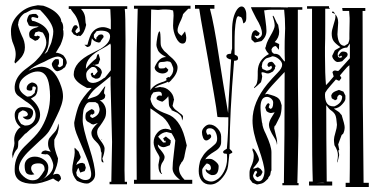

<svg xmlns="http://www.w3.org/2000/svg" viewBox="-20 -740 1514 771"><path d="M79 -75Q79 -91 90.5 -101Q102 -111 120 -111Q140 -111 157 -98.5Q174 -86 174 -68Q174 -30 143 -15V-14Q168 -30 179 -41Q194 -58 194 -75Q194 -86 185.5 -103.5Q177 -121 167 -121Q166 -121 164 -120L146 -122Q146 -134 163 -136L184 -131Q173 -145 173 -162Q173 -178 179 -186Q191 -201 198 -208Q211 -221 214 -244Q216 -238 216 -233Q217 -225 211 -204L198 -179V-160Q198 -142 213 -104Q213 -78 193 -38Q201 -42 208 -42Q222 -42 225 -24Q226 -20 215 -10Q201 -17 198 -20Q198 -21 193 -23Q144 -2 115 -2Q39 -2 39 -56V-62Q39 -112 78 -151Q82 -155 100.5 -173Q119 -191 129.5 -203.5Q140 -216 148 -230Q181 -288 181 -354Q181 -373 178 -394Q170 -453 132 -453Q114 -453 95 -442.5Q76 -432 66 -419Q57 -407 57 -393Q57 -370 89 -352Q105 -352 112 -360Q118 -365 119 -366.5Q120 -368 120 -371Q120 -374 122 -379Q129 -393 113 -393Q110 -392 110 -388Q110 -382 109.5 -380Q109 -378 105.5 -376.5Q102 -375 94 -377Q84 -378 88 -392Q92 -404 108 -409Q131 -406 131 -386Q131 -373 127.5 -365Q124 -357 120 -354Q116 -351 104 -344Q141 -313 141 -279Q141 -251 116 -232Q100 -220 85 -205L81 -203L54 -174Q53 -169 53 -158Q53 -150 50 -143Q36 -129 31 -104L29 -120Q29 -126 33.5 -141.5Q38 -157 38 -165Q38 -168 37.5 -172.5Q37 -177 37 -179Q37 -196 45.5 -210.5Q54 -225 63 -229Q39 -248 39 -279Q39 -292 47.5 -301Q56 -310 70 -310Q113 -310 113 -289Q113 -278 107 -269Q101 -260 90 -260Q80 -260 71 -271Q92 -271 92 -282Q89 -294 71 -297Q61 -292 55 -286Q52 -274 52 -268Q52 -260 65 -242L79 -236H82H85Q101 -236 112 -248Q123 -260 123 -278Q123 -310 82 -334Q72 -341 51 -357Q39 -368 39 -385V-393Q42 -430 78 -459Q84 -463 94.5 -471.5Q105 -480 110.5 -484Q116 -488 123.5 -495.5Q131 -503 137.5 -510.5Q144 -518 150 -527Q166 -550 166 -569Q166 -588 152 -609L136 -614L122 -610L117 -597L125 -594L130 -597L139 -594L140 -590L132 -580L121 -576L100 -589Q97 -595 97 -603Q97 -623 128 -630L136 -634H113Q103 -634 96 -638L88 -656Q90 -672 98 -681L112 -684H125L133 -676L134 -673L132 -667L116 -671Q107 -673 106 -667.5Q105 -662 110 -656Q119 -656 135 -648Q167 -633 176 -606Q178 -603 177 -591.5Q176 -580 176 -577Q176 -547 159 -524H160L170 -532Q170 -533 177.5 -549Q185 -565 186.5 -570.5Q188 -576 191 -589Q194 -602 194 -614Q194 -647 141 -700Q127 -702 118 -702Q108 -702 96 -695Q84 -688 77 -686Q54 -668 53 -643L52 -642Q56 -622 68 -596Q80 -574 80 -550Q80 -544 79 -538.5Q78 -533 76.5 -529Q75 -525 72 -519.5Q69 -514 67 -511.5Q65 -509 60.5 -504Q56 -499 54.5 -497.5Q53 -496 47.5 -491Q42 -486 41 -485L38 -491Q43 -508 43 -523Q43 -540 34 -562Q24 -583 24 -616Q24 -650 50.5 -678.5Q77 -707 111 -715L132 -719L154 -717Q199 -702 218 -675Q226 -664 226 -654Q234 -646 234 -627L233 -622Q235 -618 235 -604Q235 -588 223 -560Q222 -559 204 -528Q211 -529 223 -524L234 -518Q248 -501 248 -489V-486L242 -472Q240 -468 236 -467Q228 -458 211 -454Q203 -454 195.5 -464.5Q188 -475 188 -484Q193 -498 204 -503Q205 -502 210 -502.5Q215 -503 216 -500Q216 -499 216.5 -495.5Q217 -492 217 -489Q217 -481 211 -475Q212 -475 214.5 -472.5Q217 -470 218.5 -470Q220 -470 224 -472Q231 -476 232 -478Q233 -480 233 -491V-502Q224 -513 212 -513Q196 -513 158 -492Q112 -473 95 -457H96L114 -466L131 -470Q141 -472 147 -472Q152 -472 162 -470Q204 -459 226 -392Q233 -372 233 -353Q233 -324 208 -274Q186 -227 176 -212Q166 -197 139 -174L102 -139Q56 -96 56 -64Q56 -48 74 -32Q92 -16 110 -16Q129 -16 138 -27Q148 -38 159 -57V-61Q159 -84 135 -84Q105 -84 105 -64Q105 -52 118 -40Q110 -38 107 -38Q90 -38 84.5 -47Q79 -56 79 -75Z M386 -179V-180H390V-179ZM372 -452Q371 -460 365.5 -466Q360 -472 352 -471H349Q326 -457 326 -441Q326 -407 354 -407Q372 -407 398 -427L401 -428Q405 -433 413 -442.5Q421 -452 425 -458V-557L423 -565Q412 -556 393 -546Q325 -511 325 -469V-464Q343 -487 366 -505L371 -521L376 -523L382 -502L375 -483L358 -479Q389 -469 389 -448Q388 -446 386 -440Q384 -434 382.5 -431.5Q381 -429 377 -426.5Q373 -424 368 -424H363L349 -431L344 -443L349 -448L354 -447L353 -441L359 -437ZM357 -480H354V-479H357ZM322 -17Q346 -17 346 -39Q347 -46 342 -66Q333 -97 325 -114L294 -187Q278 -223 278 -245Q278 -250 279 -253Q288 -297 298 -320Q310 -347 348 -387H329L313 -396Q276 -418 276 -441Q276 -490 349 -526L384 -544Q422 -567 422 -594Q422 -617 384 -617L368 -615L357 -601V-590L364 -582H367V-589L377 -600Q396 -606 396 -591Q384 -576 383 -571L377 -569Q357 -572 349 -586Q348 -583 347 -574Q346 -565 344.5 -560.5Q343 -556 338 -553L330 -551L319 -560H331Q341 -598 349 -608Q366 -631 394 -631Q407 -631 425 -622V-658L423 -703L419 -704H307L306 -703Q323 -686 323 -657Q323 -649 326 -640Q319 -607 302 -595L296 -597L291 -595L276 -602L267 -615Q273 -635 279 -638Q291 -642 293 -628Q294 -626 293.5 -626Q293 -626 291 -628L282 -615L286 -607H288Q289 -606 291 -608L301 -615Q297 -663 275 -688Q267 -698 264 -704H256V-715H491V-704H481Q484 -684 484 -576L480 -56Q481 -33 481 -10H490V0H420V-10H427L429 -117Q430 -140 430 -170Q430 -189 427 -285Q424 -381 424 -402V-434Q419 -429 364 -385Q343 -367 331 -341Q338 -344 347 -347Q356 -350 361 -351.5Q366 -353 372 -357Q378 -361 382 -367Q383 -369 389.5 -377.5Q396 -386 401 -393L403 -392Q398 -379 398 -370V-365L403 -358L402 -355Q403 -347 395.5 -342Q388 -337 380 -337Q391 -332 398.5 -319.5Q406 -307 406 -292Q406 -283 404.5 -275.5Q403 -268 398.5 -260.5Q394 -253 391.5 -249Q389 -245 383 -236.5Q377 -228 375 -226Q370 -218 370 -208Q370 -193 385 -174Q400 -154 400 -144Q400 -126 391 -103L396 -88H394Q387 -88 387 -100Q387 -106 387.5 -114Q388 -122 388 -126L385 -133Q385 -154 365 -172Q347 -188 347 -206Q347 -223 373 -246L355 -240L347 -242Q344 -245 339 -247.5Q334 -250 331 -252Q328 -254 325.5 -258.5Q323 -263 323 -270Q323 -286 329 -290Q336 -296 348 -302Q359 -298 359 -292V-285L350 -279L346 -282L342 -276L343 -271L351 -266Q380 -277 380 -302Q380 -305 374 -323L363 -330H344H341Q331 -330 323.5 -317Q316 -304 315 -296Q312 -281 312 -258Q312 -228 339 -146Q362 -74 362 -40Q362 -16 336 -4Q335 -3 327 -3Q313 -3 289 -14Q270 -36 270 -58Q270 -73 275 -94.5Q280 -116 280 -127Q280 -137 279 -142L280 -147L296 -131L304 -110Q304 -102 290 -88L286 -77Q297 -86 311 -86L320 -82Q324 -69 324.5 -67Q325 -65 320 -53L302 -47L295 -66L292 -62L286 -47L289 -34Q306 -17 322 -17Z M597 -168Q597 -189 611 -206Q625 -223 645 -223Q653 -223 669 -217Q655 -252 634 -270Q589 -301 584 -305V-18H703Q673 -40 673 -64Q673 -84 678 -123Q683 -162 684 -176Q679 -190 669 -205L649 -210Q629 -208 615 -191L635 -168H645V-174Q645 -177 641 -173L635 -184L646 -192L666 -176L665 -171L666 -170L662 -157Q661 -157 651.5 -153Q642 -149 637 -149Q625 -149 614 -160V-157Q614 -149 624 -139Q641 -119 641 -110Q641 -100 633 -89Q625 -78 625 -61L627 -48L631 -42L630 -41Q616 -47 616 -78L621 -106Q621 -110 616 -119Q611 -128 610 -129Q597 -151 597 -168ZM711 -256Q711 -264 709 -269.5Q707 -275 701 -280Q695 -285 692 -287Q689 -289 679 -293Q669 -297 668 -298L669 -301Q658 -310 658 -324Q658 -334 656 -352L655 -353Q651 -345 633 -332H630Q619 -335 612.5 -339Q606 -343 610 -350Q617 -360 629 -355L630 -359Q630 -372 618 -372Q611 -372 596 -369L588 -358L584 -342Q589 -317 604.5 -305Q620 -293 651 -282Q701 -265 722 -188L730 -156Q728 -150 725.5 -137Q723 -124 722 -120Q719 -96 708 -87L707 -84Q699 -73 699 -62Q699 -40 721 -18H752V-2H518V-18H529Q528 -133 528 -362V-393Q528 -530 533 -705H518V-717H745V-705H736Q717 -686 715 -683Q714 -676 708 -662Q693 -632 693 -619Q693 -609 700 -603L709 -596L723 -614Q728 -596 728 -588Q728 -565 713 -565Q698 -565 686.5 -589.5Q675 -614 675 -637Q675 -648 676 -660Q677 -672 677 -677Q677 -689 675 -698Q663 -702 647 -702H634Q616 -700 615 -700Q607 -700 587 -702Q585 -594 585 -540Q585 -431 584 -377Q596 -399 630 -410Q637 -411 649 -418L647 -425L656 -431L660 -429Q676 -443 676 -462Q676 -468 673 -474Q672 -477 670 -481.5Q668 -486 667.5 -487Q667 -488 665 -490Q663 -492 660 -492.5Q657 -493 651 -494Q639 -491 628 -491Q616 -491 616 -478Q616 -465 624 -465Q635 -465 640 -466L646 -470L656 -460L653 -453Q645 -445 633 -445Q621 -445 611 -452Q601 -459 601 -470Q618 -511 647 -511Q615 -527 612 -545L611 -546Q608 -555 608 -560Q608 -569 612 -591.5Q616 -614 621 -614Q625 -613 625 -569Q625 -562 626.5 -556Q628 -550 633 -543.5Q638 -537 639.5 -535Q641 -533 650 -526L658 -518Q693 -490 693 -470Q693 -444 669 -420L667 -417L657 -408L655 -412Q648 -408 628.5 -401.5Q609 -395 601 -387H603L624 -391L626 -390Q645 -390 660.5 -375.5Q676 -361 678 -343L679 -341L673 -315Q678 -303 692 -294Q696 -290 702.5 -285.5Q709 -281 710 -280Q715 -275 715 -272Q715 -263 711 -256Z M804 -84 811 -83Q808 -83 800 -72.5Q792 -62 792 -59V-54Q792 -22 811 -15Q819 -11 827 -11Q838 -11 848 -17Q866 -26 879 -50.5Q892 -75 892 -104Q892 -116 891 -122Q889 -123 887 -123Q885 -123 883.5 -123Q882 -123 880.5 -123.5Q879 -124 878 -125Q877 -126 876 -128Q875 -131 878 -134Q881 -137 885.5 -139.5Q890 -142 891 -143Q897 -208 897 -269Q853 -269 853 -271Q850 -301 839 -363.5Q828 -426 825 -444Q820 -478 801.5 -579.5Q783 -681 780 -705H763V-720H841V-705H823Q839 -646 858 -520Q876 -403 896 -286Q898 -339 902.5 -407.5Q907 -476 908 -501Q900 -502 894 -506Q888 -510 889 -516Q891 -524 906 -524Q909 -524 909 -534L912 -545V-618Q912 -673 932 -702Q941 -714 950 -714Q959 -714 964 -704Q969 -694 969 -683V-674V-667Q969 -650 957 -646Q953 -670 946 -672Q944 -672 940 -674Q939 -675 937 -675Q927 -675 923 -615Q922 -597 922 -561V-522Q922 -520 930 -517Q936 -514 936 -505Q936 -496 920 -496Q902 -280 902 -142Q903 -141 908 -136.5Q913 -132 913 -129Q913 -126 907.5 -124Q902 -122 901 -121Q900 -116 898 -93Q896 -70 893 -61Q885 -38 866 -18.5Q847 1 824 1Q802 1 790 -14.5Q778 -30 778 -53Q778 -64 779.5 -74Q781 -84 783 -91Q785 -98 790 -106Q795 -114 797.5 -118Q800 -122 807 -129.5Q814 -137 817 -139Q820 -141 829 -148.5Q838 -156 840 -158Q852 -167 852 -182Q852 -199 844.5 -212Q837 -225 823 -225Q808 -225 808 -213Q808 -206 814 -198L820 -201Q828 -201 828 -192Q828 -187 821 -181.5Q814 -176 808 -176Q800 -176 795.5 -187Q791 -198 791 -209Q791 -220 801 -230Q811 -240 821 -240Q839 -240 853.5 -224.5Q868 -209 868 -192V-169Q868 -147 842 -132Q812 -114 804 -100Q810 -102 813 -102H824Q833 -102 845.5 -91.5Q858 -81 858 -73Q858 -37 835 -37H829Q822 -39 814 -45Q806 -51 806 -58Q806 -60 807 -61Q819 -50 826 -60Q827 -62 827 -64Q827 -84 804 -84Z M1044 -554 1047 -547Q1047 -564 1065 -594.5Q1083 -625 1083 -637Q1083 -652 1075 -674L1076 -677L1078 -676Q1081 -672 1086.5 -659Q1092 -646 1097 -640Q1097 -637 1099 -628Q1101 -619 1101 -612Q1101 -589 1083 -571Q1085 -571 1101 -563L1100 -540L1088 -555Q1075 -555 1070 -541L1072 -531L1080 -524H1084Q1096 -524 1104 -516L1122 -493L1124 -495Q1123 -512 1123 -546Q1123 -580 1124 -597Q1124 -613 1125 -626Q1125 -665 1121 -701H1071Q1055 -701 1040 -698L1041 -696Q1042 -687 1046 -658.5Q1050 -630 1050 -616Q1050 -592 1030 -575L1003 -569L990 -581Q989 -585 989 -591Q992 -618 1008 -619L1023 -607L1019 -598L1010 -595L1004 -598L1002 -595L1013 -584Q1032 -591 1032 -606Q1032 -629 1009 -666Q988 -706 988 -711H1061Q1111 -711 1136 -710V-711H1194V-701H1176V-497Q1176 -413 1178 -251V-195Q1176 -65 1174 -5H1179V4H1114V-5H1120Q1123 -176 1123 -450H1122Q1115 -442 1086 -411.5Q1057 -381 1044 -361L1053 -363Q1058 -362 1067.5 -359Q1077 -356 1081.5 -354.5Q1086 -353 1092 -349.5Q1098 -346 1102 -340.5Q1106 -335 1108 -327L1111 -317Q1111 -301 1109 -290Q1107 -279 1105 -274Q1103 -269 1098 -260Q1093 -251 1090 -244Q1086 -235 1084 -235Q1082 -235 1081 -225Q1082 -219 1085.5 -206.5Q1089 -194 1091 -184Q1093 -174 1093 -164L1092 -158Q1092 -171 1081 -188Q1060 -221 1060 -238Q1060 -252 1071 -269.5Q1082 -287 1083 -289L1068 -286Q1058 -287 1050 -294L1045 -308Q1050 -322 1057 -326L1063 -322L1059 -309L1065 -303Q1077 -303 1077 -328Q1077 -337 1069 -344Q1061 -351 1052 -351Q1026 -351 1026 -308Q1026 -298 1028 -278L1032 -248L1033 -246Q1034 -228 1048 -201Q1070 -153 1070 -129V-55L1068 -53L1065 -37L1057 -26V-23Q1054 -20 1049 -15.5Q1044 -11 1042.5 -9.5Q1041 -8 1036.5 -5.5Q1032 -3 1026.5 -2Q1021 -1 1012 1L994 -6L983 -21L982 -34V-42V-47Q982 -59 989 -73Q999 -94 999 -115Q999 -126 994 -136V-144Q1000 -144 1010 -125.5Q1020 -107 1020 -98Q1020 -91 997 -65L998 -62L1016 -68L1027 -61Q1029 -57 1033 -53L1034 -48L1028 -36L1014 -28Q1006 -33 1006 -37L1013 -49L1008 -55L1002 -50L996 -35Q997 -26 1003.5 -19Q1010 -12 1019 -12Q1030 -12 1036 -24.5Q1042 -37 1042 -53Q1042 -77 1018 -146Q994 -210 994 -256Q994 -330 1054 -403Q1074 -427 1095 -448Q1113 -466 1113 -480Q1113 -492 1099.5 -503Q1086 -514 1073 -514Q1068 -511 1061.5 -509.5Q1055 -508 1053 -507Q1045 -506 1034 -489L1031 -473L1034 -463L1051 -456Q1072 -459 1072 -471L1069 -476Q1063 -472 1059 -471L1054 -477Q1054 -492 1072 -492Q1079 -488 1087 -475L1084 -469V-464L1076 -453Q1063 -445 1056 -445Q1050 -445 1043 -448Q1037 -450 1031 -450L1030 -446L1033 -433L1031 -421L1028 -410Q1012 -394 1001 -386L1000 -389Q1005 -394 1008 -398.5Q1011 -403 1012.5 -410.5Q1014 -418 1014.5 -422Q1015 -426 1015 -438Q1015 -450 1015 -454Q1016 -500 1060 -523Q1044 -539 1044 -554Z M1341 -119H1340V-118H1341ZM1316 -695 1313 -688Q1320 -688 1325 -683Q1324 -690 1316 -695ZM1283 -5Q1280 -6 1274 -6Q1271 -6 1263.5 -5.5Q1256 -5 1252 -5ZM1340 -131H1339V-129H1340ZM1340 -131 1342 -118Q1341 -114 1339 -103.5Q1337 -93 1335 -87L1334 -90Q1337 -106 1337 -117Q1337 -135 1323 -157Q1321 -171 1321 -179Q1321 -188 1327 -208Q1333 -228 1333 -238V-240Q1331 -268 1326.5 -278Q1322 -288 1309 -297Q1302 -301 1291 -317L1290 -316Q1290 -205 1292 -11H1314V5H1221V-11H1236Q1233 -95 1233 -268V-705H1213V-715H1301V-710Q1306 -705 1304 -705H1286V-644Q1286 -573 1285 -550V-515Q1285 -442 1289 -398Q1298 -406 1320 -433L1315 -450Q1318 -457 1326 -457L1336 -455L1340 -456L1385 -506V-565L1374 -549Q1360 -549 1348 -541Q1336 -533 1336 -521Q1336 -508 1346 -508Q1348 -508 1354 -511L1350 -517L1344 -512L1339 -517Q1340 -518 1341.5 -520.5Q1343 -523 1344.5 -525Q1346 -527 1348 -529Q1350 -531 1352 -532Q1354 -533 1357 -533Q1376 -533 1376 -520L1374 -514L1354 -494Q1342 -491 1336 -491Q1329 -491 1321.5 -499.5Q1314 -508 1314 -516L1324 -537Q1327 -540 1335 -544Q1343 -548 1347 -551Q1329 -563 1320.5 -574Q1312 -585 1312 -605Q1312 -618 1319.5 -641Q1327 -664 1327 -673Q1327 -680 1326 -683Q1338 -671 1338 -649L1335 -602Q1338 -556 1364 -556L1378 -565Q1383 -577 1383 -583V-604L1384 -656V-668Q1384 -670 1382 -696H1356L1354 -708H1447V-696H1436Q1436 -305 1440 -6H1461V11H1368V-6H1384Q1385 -51 1385 -148Q1385 -170 1384.5 -212.5Q1384 -255 1383.5 -333.5Q1383 -412 1383 -478Q1374 -472 1361.5 -456.5Q1349 -441 1345 -437L1351 -427L1343 -416H1340L1329 -421Q1324 -415 1308 -397Q1292 -379 1286 -368L1285 -360Q1285 -313 1318 -313H1323Q1354 -326 1354 -352Q1353 -356 1345 -360Q1340 -359 1336.5 -354Q1333 -349 1334 -344V-342L1325 -337L1321 -341H1318L1312 -346L1310 -356Q1311 -359 1312.5 -362Q1314 -365 1316.5 -367Q1319 -369 1320 -370Q1321 -371 1324.5 -372.5Q1328 -374 1329 -374.5Q1330 -375 1334.5 -376.5Q1339 -378 1341 -379L1359 -372L1367 -356V-343Q1367 -335 1354 -321Q1340 -305 1321 -304Q1324 -301 1330 -297.5Q1336 -294 1340.5 -290.5Q1345 -287 1348 -282L1352 -278Q1364 -240 1364 -229Q1364 -215 1358 -203L1352 -198Q1349 -191 1344.5 -178Q1340 -165 1338 -160L1342 -140V-137H1339Z"/></svg>

Font: Bukvitsa
Style: Regular
Weight: 500
Foundry: Ponomar Technologies, Inc.
Version: Version 1.1